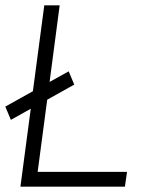

<svg xmlns="http://www.w3.org/2000/svg" viewBox="-32 -704 576 724"><path d="M110 -56H447L439 0H45L84 -294L9 -252L-12 -302L92 -360L135 -684H193L155 -395L227 -435L248 -385L146 -328Z"/></svg>

Font: Bellota Text
Style: Italic
Weight: 400
Italic angle: -7.5°
Designer: Kemie Guaida
Foundry: Kemie Guaida
Version: Version 4.001